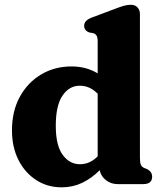

<svg xmlns="http://www.w3.org/2000/svg" viewBox="-20 -769 683 802"><path d="M30 -224.5Q30 -305 63 -365Q96 -425 152.2 -458.2Q208.5 -491.5 278.5 -491.5Q340.5 -491.5 388 -462.5V-596Q388 -613.5 383.2 -620.5Q378.5 -627.5 369.5 -630.5L352.5 -633.5Q331.5 -641.5 331.5 -661.5Q331.5 -683.5 363 -695.5L461.5 -732.5Q483.5 -741 497.8 -745Q512 -749 526.5 -749Q544.5 -749 554.5 -738Q564.5 -727 564.5 -710V-109.5Q564.5 -89 568.5 -80.5Q572.5 -72 581 -68L593.5 -63Q615.5 -52 615.5 -31Q615.5 0 578.5 0H471Q443.5 0 422.5 -16.5Q401.5 -33 396.5 -58Q362.5 -24 323 -5.2Q283.5 13.5 237.5 13.5Q178 13.5 131 -17Q84 -47.5 57 -101Q30 -154.5 30 -224.5ZM213 -243.5Q213 -161.5 241.8 -122.2Q270.5 -83 314 -83Q355.5 -83 388 -116V-377.5Q355.5 -411 313 -411Q269.5 -411 241.2 -369.8Q213 -328.5 213 -243.5Z"/></svg>

Font: Fraunces 9pt S050
Style: Bold
Weight: 700
Version: Version 1.000; ttfautohint (v1.8.3)